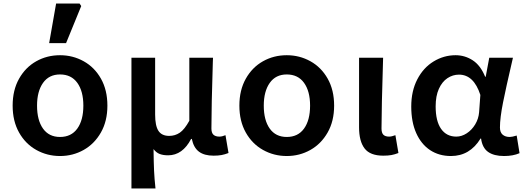

<svg xmlns="http://www.w3.org/2000/svg" viewBox="-20 -863 2952 1078"><path d="M51 -270Q51 -357 87 -421Q123 -485 183.5 -519Q244 -553 317 -553Q389 -553 450 -519Q511 -485 547 -421Q583 -357 583 -270Q583 -183 546.5 -119Q510 -55 449.5 -21Q389 13 317 13Q245 13 184 -21Q123 -55 87 -119Q51 -183 51 -270ZM448 -270Q448 -351 414 -398Q380 -445 317 -445Q255 -445 221.5 -397.5Q188 -350 188 -270Q188 -188 221.5 -141Q255 -94 317 -94Q380 -94 414 -141Q448 -188 448 -270ZM295 -843H427L436 -829L351 -621H256Z M718 -539H851V-220Q851 -157 869.5 -128.5Q888 -100 930 -100Q963 -100 989.5 -118Q1016 -136 1043 -185V-539H1176Q1176 -524 1175 -516Q1167 -262 1167 -142Q1167 -117 1178.5 -106.5Q1190 -96 1212 -96Q1227 -96 1246 -104L1263 -4Q1243 4 1224 7.5Q1205 11 1179 11Q1127 11 1097 -11.5Q1067 -34 1057 -83H1053Q1005 9 924 9Q896 9 876.5 1.5Q857 -6 842 -26Q843 51 845 95.5Q847 140 853 195H718Z M1324 -270Q1324 -357 1360 -421Q1396 -485 1456.5 -519Q1517 -553 1590 -553Q1662 -553 1723 -519Q1784 -485 1820 -421Q1856 -357 1856 -270Q1856 -183 1819.5 -119Q1783 -55 1722.5 -21Q1662 13 1590 13Q1518 13 1457 -21Q1396 -55 1360 -119Q1324 -183 1324 -270ZM1721 -270Q1721 -351 1687 -398Q1653 -445 1590 -445Q1528 -445 1494.5 -397.5Q1461 -350 1461 -270Q1461 -188 1494.5 -141Q1528 -94 1590 -94Q1653 -94 1687 -141Q1721 -188 1721 -270Z M1996 -148V-539H2131Q2122 -249 2122 -142Q2122 -117 2132.5 -106.5Q2143 -96 2165 -96Q2179 -96 2200 -104L2217 -4Q2197 4 2178 7.5Q2159 11 2132 11Q2058 11 2027 -29.5Q1996 -70 1996 -148Z M2289 -265Q2289 -352 2323 -417.5Q2357 -483 2414.5 -518Q2472 -553 2538 -553Q2590 -553 2634 -524.5Q2678 -496 2704 -432H2707L2727 -539H2860L2852 -504Q2822 -376 2804.5 -288.5Q2787 -201 2787 -147Q2787 -120 2802 -107Q2817 -94 2842 -94Q2855 -94 2881 -102L2897 -3Q2861 13 2810 13Q2753 13 2720.5 -10Q2688 -33 2681 -85H2678Q2618 13 2512 13Q2445 13 2395 -20Q2345 -53 2317 -115.5Q2289 -178 2289 -265ZM2670 -233 2677 -330Q2640 -444 2557 -444Q2522 -444 2492 -424Q2462 -404 2444 -364Q2426 -324 2426 -266Q2426 -183 2456.5 -139.5Q2487 -96 2542 -96Q2572 -96 2600.5 -114.5Q2629 -133 2648 -164.5Q2667 -196 2670 -233Z"/></svg>

Font: Nebula Sans Semibold
Style: Regular
Weight: 600
Designer: Paul D. Hunt for Adobe (as Source Sans)
Foundry: Nebula Entertainment & Broadcasting LLC
Version: Version 1.010